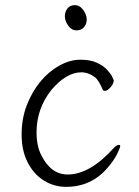

<svg xmlns="http://www.w3.org/2000/svg" viewBox="-20 -713 540 746"><path d="M237 13Q190 13 150.5 -11.5Q111 -36 87.5 -82Q64 -128 64 -190Q64 -252 84 -304Q104 -356 136.5 -395.5Q169 -435 210.5 -458Q252 -481 291.5 -481Q331 -481 356 -469.5Q381 -458 395.5 -442.5Q410 -427 415.5 -415.5Q421 -404 422 -401Q422 -388 409.5 -374Q397 -360 389 -360Q381 -360 380 -363Q363 -402 350 -412Q324 -432 296 -432Q238 -432 180 -364Q122 -291 122 -199Q122 -145 141 -109Q178 -35 243 -35Q329 -35 421 -137Q433 -150 442 -150Q447 -150 447 -146Q447 -139 435 -114.5Q423 -90 397 -60Q334 13 237 13ZM245 -613.5Q232 -632 232 -649.5Q232 -667 242 -680Q252 -693 271 -693Q290 -693 303.5 -674Q317 -655 317 -637.5Q317 -620 306.5 -607.5Q296 -595 277 -595Q258 -595 245 -613.5Z"/></svg>

Font: Moon Stars Kai T HW Light
Style: Regular
Weight: 300
Designer: GuiWonder
Version: Version 1.101